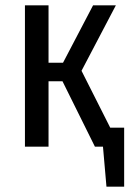

<svg xmlns="http://www.w3.org/2000/svg" viewBox="-20 -547 483 716"><path d="M391 -71H443V149H377L364 0H334L213 -244H161V0H73V-527H161V-313H215L327 -527H412L284 -283Z"/></svg>

Font: Fira Sans Extra Condensed
Style: Regular
Weight: 400
Width: 1
Designer: Carrois Corporate & Edenspiekermann AG
Foundry: Carrois Corporate GbR & Edenspiekermann AG
Version: Version 4.203